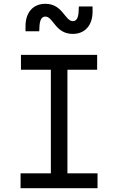

<svg xmlns="http://www.w3.org/2000/svg" viewBox="-20 -988 620 1008"><path d="M88 0H492V-78H334V-622H490V-700H90V-622H247V-78H88ZM114 -824H186L187 -845C188 -883 199 -901 218 -901C260 -901 270 -810 362 -810C426 -810 466 -855 466 -927V-954H394L393 -933C392 -895 382 -877 363 -877C320 -877 310 -968 218 -968C154 -968 114 -923 114 -851Z"/></svg>

Font: CommitMono-dimboump
Style: Regular
Weight: 400
Monospace: yes
Designer: Eigil Nikolajsen
Foundry: Eigil Nikolajsen
Version: Version 1.143